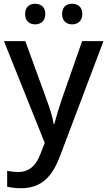

<svg xmlns="http://www.w3.org/2000/svg" viewBox="-20 -757 568 1017"><path d="M113 -683C113 -645 137 -628 166 -628C195 -628 220 -645 220 -683C220 -721 195 -737 166 -737C137 -737 113 -721 113 -683ZM309 -683C309 -645 333 -628 362 -628C391 -628 416 -645 416 -683C416 -721 391 -737 362 -737C333 -737 309 -721 309 -683ZM1 -539 217 0 194 59C172 116 138 154 77 154C54 154 32 151 18 148V232C35 236 59 240 92 240C203 240 259 174 299 67L528 -539H415L308 -233C292 -185 276 -133 268 -101H264C258 -141 243 -185 226 -232L114 -539Z"/></svg>

Font: Noto Sans Lao UI Med
Style: Regular
Weight: 500
Designer: Monotype Design Team
Foundry: Monotype Imaging Inc.
Version: Version 2.000